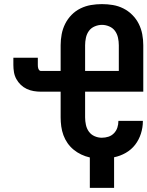

<svg xmlns="http://www.w3.org/2000/svg" viewBox="-20 -763 717 934"><path d="M417 151V3Q395 -2 375 -11.5Q355 -21 338 -35Q321 -49 308.5 -67Q296 -85 288.5 -105.5Q281 -126 278 -148Q275 -170 275 -192V-317H178Q161 -317 143.5 -320Q126 -323 110 -330.5Q94 -338 81 -350.5Q68 -363 59.5 -378.5Q51 -394 48 -411.5Q45 -429 45 -447V-482H164V-447Q164 -442 164.5 -437.5Q165 -433 166.5 -429Q168 -425 171 -421.5Q174 -418 178 -418H275V-543Q275 -570 280 -596.5Q285 -623 297 -647Q309 -671 328 -690.5Q347 -710 371.5 -722Q396 -734 422.5 -738.5Q449 -743 476 -743Q503 -743 529.5 -738.5Q556 -734 580 -722Q604 -710 623.5 -690.5Q643 -671 655 -647Q667 -623 672 -596.5Q677 -570 677 -543V-317H394V-192Q394 -174 398 -155.5Q402 -137 412.5 -122.5Q423 -108 440 -100.5Q457 -93 475 -93Q492 -93 507.5 -98Q523 -103 534.5 -115Q546 -127 551 -142.5Q556 -158 556 -175H675V-173Q675 -143 665.5 -113Q656 -83 637.5 -59Q619 -35 592 -19.5Q565 -4 535 2V151ZM394 -418H558V-543Q558 -561 554 -579.5Q550 -598 539.5 -612.5Q529 -627 511.5 -634.5Q494 -642 476 -642Q458 -642 440.5 -634.5Q423 -627 412.5 -612.5Q402 -598 398 -579.5Q394 -561 394 -543Z"/></svg>

Font: Iosevka Book
Style: Bold
Weight: 700
Designer: Belleve Invis
Foundry: Belleve Invis
Version: Version 28.0.7; ttfautohint (v1.8.3)